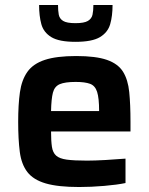

<svg xmlns="http://www.w3.org/2000/svg" viewBox="-20 -743 597 771"><path d="M298 8Q213 8 163.5 -6.5Q114 -21 90 -52Q66 -83 59.5 -133Q53 -183 53 -254Q53 -323 60 -372.5Q67 -422 90 -454.5Q113 -487 160 -502.5Q207 -518 286 -518Q365 -518 409.5 -502.5Q454 -487 474 -455Q494 -423 499 -373Q504 -323 504 -254V-215H185Q185 -177 188.5 -153.5Q192 -130 205.5 -118Q219 -106 248 -102Q277 -98 329 -98Q360 -98 404 -100.5Q448 -103 484 -106V-8Q451 -1 398.5 3.5Q346 8 298 8ZM185 -297H378Q378 -349 370 -374Q362 -399 341.5 -406.5Q321 -414 284 -414Q241 -414 220 -405Q199 -396 192.5 -371Q186 -346 185 -297ZM283 -575Q217 -575 186 -594Q155 -613 146 -646Q137 -679 137 -723H213Q213 -700 216 -684Q219 -668 233.5 -659Q248 -650 283 -650Q318 -650 333 -659Q348 -668 351.5 -684Q355 -700 355 -723H432Q432 -679 422.5 -646Q413 -613 381.5 -594Q350 -575 283 -575Z"/></svg>

Font: Saira SemiBold
Style: Regular
Weight: 600
Designer: Hector Gatti with collaboration of the Omnibus-Type team
Foundry: Omnibus-Type
Version: Version 1.100; ttfautohint (v1.8.3)